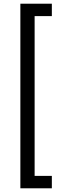

<svg xmlns="http://www.w3.org/2000/svg" viewBox="-20 -852 351 1037"><path d="M90 -832H260V-765H167V98H260V165H90Z"/></svg>

Font: Noto Sans Devanagari ExtraCondensed
Style: Regular
Weight: 400
Width: 2
Designer: Jelle Bosma - Monotype Design Team
Foundry: Monotype Imaging Inc.
Version: Version 2.006